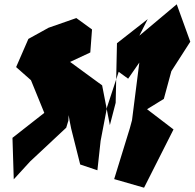

<svg xmlns="http://www.w3.org/2000/svg" viewBox="-20 -778 905 893"><path d="M335 -694 206 -649 112 -597 55 -466 124 -405 186 -253 38 -137 44 56 121 -28 288 -184 298 -217 309 -437 217 -539 258 -429C287 -352 293 -263 311 -180L353 -13L433 14L448 -123L478 -280L532 -444L576 -412L628 -487L594 -219L584 -182L511 55L650 95L787 -176L664 -270L742 -318L777 -447L865 -584L802 -758L628 -612L667 -689L524 -577L518 -300L491 -196L455 -381L306 -490L400 -534L408 -641Z"/></svg>

Font: Asimov Silicon
Style: Regular
Weight: 400
Designer: Google
Version: Version 2.000980; 2014